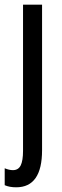

<svg xmlns="http://www.w3.org/2000/svg" viewBox="-33 -557 264 817"><path d="M36 240Q7 240 -13 231V159Q6 167 22 167Q45 167 55 147Q65 127 65 85V-537H146V82Q146 240 36 240Z"/></svg>

Font: Noto Sans Sinhala ExtraCondensed
Style: Regular
Weight: 400
Width: 2
Designer: Jelle Bosma - Monotype Design Team
Foundry: Monotype Imaging Inc.
Version: Version 2.006; ttfautohint (v1.8.4.7-5d5b)